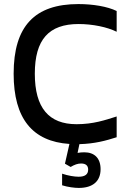

<svg xmlns="http://www.w3.org/2000/svg" viewBox="-20 -699 640 943"><path d="M553 -543V-645C508 -667 437 -679 365 -679C151 -679 47 -571 47 -337C47 -116 140 -4 321 8L299 105L327 121C345 110 362 104 378 104C401 104 413 114 413 134C413 157 398 169 366 169C346 169 314 164 285 154V211C313 220 347 224 367 224C436 224 474 191 474 132C474 78 444 49 394 49C383 49 371 50 361 52L370 9C445 7 500 -8 553 -25V-127C496 -109 438 -89 356 -89C220 -89 151 -169 151 -337C151 -505 220 -581 366 -581C435 -581 507 -566 553 -543Z"/></svg>

Font: LT Wave Mono Medium
Style: Regular
Weight: 500
Designer: Daniel Lyons
Version: Version 2.5 (Glyphs App)